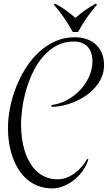

<svg xmlns="http://www.w3.org/2000/svg" viewBox="-20 -882 602 1073"><path d="M561.5 -517.1Q561.5 -481.9 548.3 -451.2Q535.2 -420.4 512.9 -394.8Q490.7 -369.1 461.4 -348.6Q432.1 -328.1 399.9 -314.2Q367.7 -300.3 334.2 -292.7Q300.8 -285.2 270.5 -285.2H267.6V-294.9Q311.5 -300.3 352.8 -322Q394 -343.8 426 -377Q458 -410.2 477.3 -452.1Q496.6 -494.1 496.6 -540Q496.6 -564.9 490 -585.2Q483.4 -605.5 470.5 -619.9Q457.5 -634.3 438 -642.1Q418.5 -649.9 392.6 -649.9Q340.3 -649.9 298.1 -627.7Q255.9 -605.5 223.1 -568.6Q190.4 -531.7 166.7 -483.9Q143.1 -436 127.7 -384.3Q112.3 -332.5 105 -280.5Q97.7 -228.5 97.7 -184.1Q97.7 -148.4 102.3 -112.1Q106.9 -75.7 117.2 -42Q127.4 -8.3 143.6 21.2Q159.7 50.8 182.4 72.8Q205.1 94.7 234.9 107.4Q264.6 120.1 302.7 120.1Q329.1 120.1 353.5 110.4Q377.9 100.6 399.4 84.5Q420.9 68.4 438.2 47.9Q455.6 27.3 467.8 5.9L473.6 8.8Q465.3 39.1 445.3 68.4Q425.3 97.7 397.7 120.4Q370.1 143.1 337.6 157Q305.2 170.9 272.5 170.9Q229 170.9 193.8 157.5Q158.7 144 131.1 120.4Q103.5 96.7 83.5 64.7Q63.5 32.7 50.3 -4.6Q37.1 -42 30.8 -82.8Q24.4 -123.5 24.4 -164.6Q24.4 -218.3 35.6 -276.9Q46.9 -335.4 68.8 -392.1Q90.8 -448.7 122.8 -499.8Q154.8 -550.8 196.3 -589.6Q237.8 -628.4 288.3 -651.1Q338.9 -673.8 397.5 -673.8Q434.1 -673.8 464.4 -663.3Q494.6 -652.8 516.4 -632.8Q538.1 -612.8 549.8 -583.7Q561.5 -554.7 561.5 -517.1ZM286.6 -862.3Q303.2 -853.5 317.4 -845Q331.5 -836.4 345 -826.7Q358.4 -816.9 372.1 -806.2Q385.7 -795.4 401.4 -782.2Q417 -795.4 430.7 -806.2Q444.3 -816.9 457.8 -826.4Q471.2 -835.9 485.1 -844.7Q499 -853.5 516.1 -862.3L521.5 -855.5Q506.3 -837.9 493.2 -821Q480 -804.2 467.3 -786.1Q454.6 -768.1 442.1 -748Q429.7 -728 416 -703.1H386.7Q373 -728 360.6 -748Q348.1 -768.1 335.4 -786.1Q322.8 -804.2 309.6 -821Q296.4 -837.9 281.2 -855.5Z"/></svg>

Font: Montez
Style: Regular
Weight: 400
Designer: Astigmatic (AOETI)
Foundry: Astigmatic (AOETI)
Version: Version 1.001